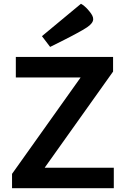

<svg xmlns="http://www.w3.org/2000/svg" viewBox="-20 -999 663 1019"><path d="M43.9 -76.2 407.2 -586.9V-587.9H64V-696.8H580.1V-619.1L217.8 -109.9V-108.9H584V0H43.9ZM202.6 -807.1 409.7 -979Q415.5 -976.1 422.9 -970.7Q429.2 -965.8 437.3 -958Q445.3 -950.2 455.1 -938Q464.8 -926.3 469.7 -916.5Q474.6 -906.7 474.6 -897.5Q474.6 -876 441.9 -854Q431.6 -847.2 417.7 -839.1Q403.8 -831.1 387.9 -822.5Q372.1 -814 355.5 -805.2Q338.9 -796.4 323.2 -788.6Q286.1 -769.5 246.1 -750Z"/></svg>

Font: Doppio One
Style: Regular
Weight: 400
Designer: Szymon Celej
Foundry: Szymon Celej
Version: Version 1.002